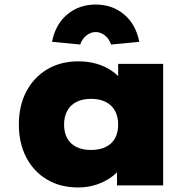

<svg xmlns="http://www.w3.org/2000/svg" viewBox="-20 -816 859 845"><path d="M324 9Q245 9 186.5 -26Q128 -61 95.5 -123.5Q63 -186 63 -268Q63 -350 95.5 -412.5Q128 -475 187 -510.5Q246 -546 325 -546Q368 -546 404.5 -535.5Q441 -525 468.5 -506.5Q496 -488 514.5 -466Q533 -444 543 -420L500 -417V-535H698V0H495V-139L538 -129Q530 -102 511.5 -77Q493 -52 465 -33Q437 -14 401.5 -2.5Q366 9 324 9ZM381 -156Q418 -156 445 -169Q472 -182 486 -207Q500 -232 500 -268Q500 -303 486 -328.5Q472 -354 445 -367.5Q418 -381 381 -381Q343 -381 316.5 -367.5Q290 -354 276 -328.5Q262 -303 262 -268Q262 -232 276 -207Q290 -182 316.5 -169Q343 -156 381 -156ZM333 -620 209 -632Q224 -709 276 -752.5Q328 -796 401 -796Q474 -796 526 -752.5Q578 -709 593 -632L469 -620Q460 -646 441 -660.5Q422 -675 401 -675Q380 -675 361 -660.5Q342 -646 333 -620Z"/></svg>

Font: Lexend Exa Black
Style: Regular
Weight: 900
Designer: Bonnie Shaver-Troup, Thomas Jockin
Foundry: Lexend
Version: Version 1.007